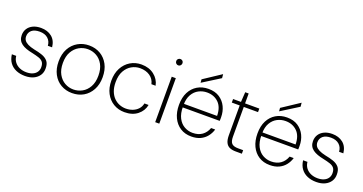

<svg xmlns="http://www.w3.org/2000/svg" viewBox="-38 -1342 3759 1988"><g transform="rotate(20 1842.0 -348.0)"><path d="M246 12Q191 12 147.5 -6.5Q104 -25 77 -61.5Q50 -98 43 -153H91Q95 -114 116.5 -86Q138 -58 172 -43.5Q206 -29 247 -29Q287 -29 316 -42Q345 -55 360 -78Q375 -101 375 -130Q375 -167 359.5 -187Q344 -207 313 -217.5Q282 -228 235 -238Q199 -245 168.5 -256Q138 -267 116 -283Q94 -299 82.5 -322Q71 -345 71 -375Q71 -416 91 -447Q111 -478 148 -495.5Q185 -513 235 -513Q307 -513 354.5 -475Q402 -437 410 -363H363Q360 -412 326.5 -442Q293 -472 235 -472Q178 -472 148 -446.5Q118 -421 118 -379Q118 -355 130 -336.5Q142 -318 170 -303.5Q198 -289 244 -279Q293 -270 333.5 -256Q374 -242 398 -214.5Q422 -187 422 -135Q423 -92 401.5 -59Q380 -26 340.5 -7Q301 12 246 12Z M764 12Q696 12 641 -19.5Q586 -51 554.5 -110.5Q523 -170 523 -250Q523 -332 555 -390.5Q587 -449 642.5 -481Q698 -513 766 -513Q836 -513 890.5 -481Q945 -449 976.5 -390.5Q1008 -332 1008 -250Q1008 -170 975.5 -110.5Q943 -51 888.5 -19.5Q834 12 764 12ZM764 -28Q815 -28 860 -52.5Q905 -77 933 -127Q961 -177 961 -250Q961 -324 933.5 -373.5Q906 -423 861.5 -447.5Q817 -472 766 -472Q715 -472 670.5 -447Q626 -422 598 -373Q570 -324 570 -250Q570 -177 597.5 -127.5Q625 -78 669 -53Q713 -28 764 -28Z M1342 12Q1274 12 1220 -20.5Q1166 -53 1135 -112Q1104 -171 1104 -249Q1104 -330 1135.5 -389Q1167 -448 1221 -480.5Q1275 -513 1342 -513Q1426 -513 1482.5 -469Q1539 -425 1553 -356H1507Q1495 -411 1450.5 -441.5Q1406 -472 1342 -472Q1293 -472 1249.5 -447.5Q1206 -423 1178.5 -374Q1151 -325 1151 -250Q1151 -192 1167.5 -150Q1184 -108 1211.5 -81Q1239 -54 1273 -41Q1307 -28 1342 -28Q1383 -28 1417.5 -41.5Q1452 -55 1476 -81Q1500 -107 1507 -144H1553Q1540 -76 1484.5 -32Q1429 12 1342 12Z M1678 0V-501H1723V0ZM1701 -634Q1686 -634 1676 -644.5Q1666 -655 1666 -670Q1666 -685 1676.5 -694.5Q1687 -704 1700 -704Q1715 -704 1725 -694.5Q1735 -685 1735 -670Q1735 -655 1725 -644.5Q1715 -634 1701 -634Z M2078 12Q2008 12 1956.5 -21Q1905 -54 1876.5 -113.5Q1848 -173 1848 -253Q1848 -335 1877.5 -392.5Q1907 -450 1959.5 -481.5Q2012 -513 2081 -513Q2154 -513 2203 -480.5Q2252 -448 2277 -395.5Q2302 -343 2302 -281Q2302 -271 2302 -262Q2302 -253 2301 -241H1880V-280H2258Q2257 -375 2207 -424Q2157 -473 2079 -473Q2031 -473 1988.5 -451Q1946 -429 1919.5 -383.5Q1893 -338 1893 -268V-250Q1893 -174 1919 -124.5Q1945 -75 1987.5 -51.5Q2030 -28 2078 -28Q2141 -28 2182.5 -58Q2224 -88 2243 -141H2288Q2275 -97 2247 -62Q2219 -27 2177 -7.5Q2135 12 2078 12ZM1980 -544 1977 -581 2169 -708 2173 -665Z M2565 0Q2525 0 2497.5 -12Q2470 -24 2455.5 -53.5Q2441 -83 2441 -133V-462H2354V-501H2441L2448 -610H2486V-501H2643V-462H2486V-134Q2486 -81 2507 -60Q2528 -39 2578 -39H2633V0Z M2943 12Q2873 12 2821.5 -21Q2770 -54 2741.5 -113.5Q2713 -173 2713 -253Q2713 -335 2742.5 -392.5Q2772 -450 2824.5 -481.5Q2877 -513 2946 -513Q3019 -513 3068 -480.5Q3117 -448 3142 -395.5Q3167 -343 3167 -281Q3167 -271 3167 -262Q3167 -253 3166 -241H2745V-280H3123Q3122 -375 3072 -424Q3022 -473 2944 -473Q2896 -473 2853.5 -451Q2811 -429 2784.5 -383.5Q2758 -338 2758 -268V-250Q2758 -174 2784 -124.5Q2810 -75 2852.5 -51.5Q2895 -28 2943 -28Q3006 -28 3047.5 -58Q3089 -88 3108 -141H3153Q3140 -97 3112 -62Q3084 -27 3042 -7.5Q3000 12 2943 12ZM2845 -544 2842 -581 3034 -708 3038 -665Z M3455 12Q3400 12 3356.5 -6.5Q3313 -25 3286 -61.5Q3259 -98 3252 -153H3300Q3304 -114 3325.5 -86Q3347 -58 3381 -43.5Q3415 -29 3456 -29Q3496 -29 3525 -42Q3554 -55 3569 -78Q3584 -101 3584 -130Q3584 -167 3568.5 -187Q3553 -207 3522 -217.5Q3491 -228 3444 -238Q3408 -245 3377.5 -256Q3347 -267 3325 -283Q3303 -299 3291.5 -322Q3280 -345 3280 -375Q3280 -416 3300 -447Q3320 -478 3357 -495.5Q3394 -513 3444 -513Q3516 -513 3563.5 -475Q3611 -437 3619 -363H3572Q3569 -412 3535.5 -442Q3502 -472 3444 -472Q3387 -472 3357 -446.5Q3327 -421 3327 -379Q3327 -355 3339 -336.5Q3351 -318 3379 -303.5Q3407 -289 3453 -279Q3502 -270 3542.5 -256Q3583 -242 3607 -214.5Q3631 -187 3631 -135Q3632 -92 3610.5 -59Q3589 -26 3549.5 -7Q3510 12 3455 12Z"/></g></svg>

Font: DM Sans 18pt ExtraLight
Style: Regular
Weight: 250
Designer: Colophon Foundry, Jonny Pinhorn
Foundry: Colophon Foundry
Version: Version 4.004;gftools[0.9.30]